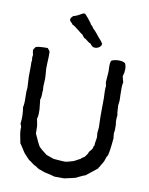

<svg xmlns="http://www.w3.org/2000/svg" viewBox="-94 -929 777 999"><g transform="rotate(10 295.0 -429.5)"><path d="M286 -847Q288 -845 293 -839.5Q298 -834 300 -830Q311 -817 313 -811Q324 -802 327 -794Q332 -790 337 -784.5Q342 -779 348 -772Q354 -765 357 -761Q360 -756 370.5 -745Q381 -734 385 -726Q386 -726 386.5 -724.5Q387 -723 388 -723Q388 -709 375 -701Q362 -693 347 -696Q343 -697 339.5 -700Q336 -703 332.5 -707Q329 -711 327 -713Q319 -715 308.5 -724.5Q298 -734 291 -735Q290 -738 285.5 -742Q281 -746 280 -750Q271 -755 251.5 -771.5Q232 -788 218 -794Q217 -798 210 -804Q203 -810 202 -816Q202 -821 204 -825Q206 -829 210 -832.5Q214 -836 215 -838Q224 -839 240 -847Q265 -862 269 -861Q276 -861 286 -847ZM315 2H264Q256 -1 240.5 -4.5Q225 -8 220 -9Q211 -10 197.5 -15.5Q184 -21 178 -22Q158 -36 146 -41Q123 -59 118 -61Q115 -65 103 -77Q91 -89 86 -97Q62 -135 59 -138Q58 -146 54 -163.5Q50 -181 48.5 -195Q47 -209 48 -222Q48 -226 45 -231.5Q42 -237 42 -239Q48 -281 40 -326Q45 -343 43.5 -378Q42 -413 45 -430Q45 -431 42 -485Q42 -498 42.5 -525Q43 -552 42 -566L44 -572Q42 -582 42 -588Q42 -591 43 -595.5Q44 -600 44 -602Q44 -604 41.5 -613Q39 -622 40 -627Q40 -629 40.5 -630.5Q41 -632 42.5 -634Q44 -636 45 -637Q46 -638 47 -640.5Q48 -643 50 -644Q58 -651 113 -651Q124 -640 126 -632V-603Q124 -569 124 -545L127 -503Q128 -495 127 -480Q126 -465 126 -460Q125 -454 126 -443.5Q127 -433 127 -430Q127 -428 126 -423.5Q125 -419 126 -416Q126 -390 121 -381Q121 -378 123.5 -357.5Q126 -337 126.5 -328Q127 -319 126.5 -304Q126 -289 122 -279Q123 -275 125.5 -262.5Q128 -250 129 -243Q130 -229 130 -202Q154 -148 162 -137Q172 -126 204 -102Q211 -100 244 -88Q299 -83 312 -85Q318 -87 332 -90.5Q346 -94 352 -97Q357 -99 366 -104.5Q375 -110 381 -112Q385 -118 401 -127Q403 -131 409.5 -138.5Q416 -146 417 -153Q419 -158 425.5 -165Q432 -172 434 -176Q436 -189 441 -194Q440 -202 443 -217.5Q446 -233 446 -239Q446 -243 445 -250.5Q444 -258 444 -261Q444 -266 445.5 -275.5Q447 -285 447 -290Q447 -296 446.5 -307Q446 -318 446 -323Q445 -343 445.5 -384Q446 -425 446 -444Q443 -490 446 -509Q445 -512 444 -518.5Q443 -525 442 -528L446 -586Q446 -591 445.5 -600.5Q445 -610 445 -616Q445 -622 446 -629.5Q447 -637 450 -643Q464 -651 487.5 -651.5Q511 -652 523 -643Q536 -615 523 -574Q524 -567 527 -557.5Q530 -548 531 -544Q528 -531 527.5 -514.5Q527 -498 528 -476Q529 -454 529 -447Q528 -442 526 -421Q527 -415 527.5 -396.5Q528 -378 531 -370Q527 -342 531 -323Q530 -321 531 -320Q532 -319 532 -318Q531 -313 531.5 -297.5Q532 -282 529 -277Q530 -274 530 -263.5Q530 -253 532 -250Q525 -172 518 -154Q513 -149 509 -134.5Q505 -120 501 -115Q500 -113 490 -97Q489 -93 485 -88Q481 -83 480 -79Q468 -70 446.5 -52.5Q425 -35 422 -33Q411 -30 394.5 -21.5Q378 -13 373 -11Q363 -8 343 -4Q323 0 315 2Z"/></g></svg>

Font: FuturaRenner
Style: Regular
Weight: 400
Designer: Bastien Sozeau
Foundry: NBR — Bastien Sozeau
Version: Version 2.001;PS 002.001;hotconv 1.0.88;makeotf.lib2.5.64775